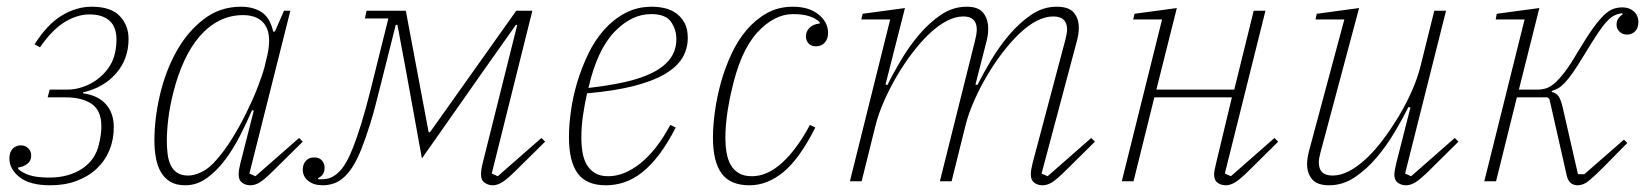

<svg xmlns="http://www.w3.org/2000/svg" viewBox="-20 -540 4915 572"><path d="M130 12Q69 12 38.5 -12Q8 -36 8 -68Q8 -87 18 -97Q28 -107 42 -107Q56 -107 64.5 -98Q73 -89 73 -77Q73 -61 61.5 -52Q50 -43 34 -41V-37Q45 -26 66.5 -18.5Q88 -11 127 -11Q184 -11 224 -37Q264 -63 275 -111Q278 -124 280 -137Q282 -150 282 -163Q282 -211 253 -230.5Q224 -250 175 -250H122L128 -273H180Q204 -273 227 -281Q250 -289 268.5 -302.5Q287 -316 300.5 -334Q314 -352 320 -372Q327 -396 327 -422Q327 -460 306 -478.5Q285 -497 247 -497Q210 -497 173 -474.5Q136 -452 99 -399L83 -408Q121 -468 164.5 -494Q208 -520 253 -520Q310 -520 336.5 -492.5Q363 -465 363 -424Q363 -364 326 -321.5Q289 -279 228 -265L227 -262Q272 -256 295.5 -229.5Q319 -203 319 -161Q319 -124 306 -92.5Q293 -61 268 -37.5Q243 -14 208 -1Q173 12 130 12Z M532 12Q505 12 487.5 1.5Q470 -9 459.5 -27Q449 -45 444.5 -69.5Q440 -94 440 -121Q440 -187 456.5 -257.5Q473 -328 505.5 -386.5Q538 -445 586.5 -482.5Q635 -520 698 -520Q734 -520 759 -504Q784 -488 794 -446H799L826 -508H845L723 -23L741 -15L871 -129L882 -118L798 -35Q769 -6 754.5 3Q740 12 726 12Q712 12 701.5 4.5Q691 -3 691 -20Q691 -33 696 -53L736 -210L731 -212Q716 -177 696 -137.5Q676 -98 651.5 -65Q627 -32 597 -10Q567 12 532 12ZM541 -17Q559 -17 581.5 -28Q604 -39 625 -64Q649 -91 671 -126.5Q693 -162 712 -200Q731 -238 745.5 -274.5Q760 -311 768 -340L773 -361Q791 -429 772 -462Q753 -495 704 -495Q666 -495 633.5 -478.5Q601 -462 575 -432Q549 -402 529.5 -360Q510 -318 497 -267Q486 -224 481.5 -187Q477 -150 477 -121Q477 -99 479.5 -80Q482 -61 489 -47Q496 -33 508.5 -25Q521 -17 541 -17Z M941 12Q915 12 898.5 -1Q882 -14 882 -35Q882 -50 891 -60.5Q900 -71 916 -71Q931 -71 939 -62Q947 -53 947 -40Q947 -18 927 -9L929 -6H938Q955 -6 967 -11.5Q979 -17 991 -29Q1001 -39 1011 -56Q1021 -73 1032 -101Q1043 -129 1056 -170.5Q1069 -212 1084 -272L1137 -485H1067L1072 -508H1189L1257 -146H1261L1518 -508H1566L1445 -23L1463 -15L1593 -129L1604 -118L1520 -35Q1491 -6 1476 3Q1461 12 1448 12Q1435 12 1424 4.5Q1413 -3 1413 -20Q1413 -34 1418 -54L1521 -466H1517L1430 -343L1237 -68L1187 -343L1164 -466H1159L1111 -275Q1096 -213 1082.5 -170Q1069 -127 1057 -97Q1045 -67 1033.5 -48Q1022 -29 1009 -16Q993 0 976 6Q959 12 941 12Z M1785 12Q1727 12 1701 -23.5Q1675 -59 1675 -132Q1675 -167 1681 -210Q1687 -253 1700 -296Q1713 -339 1732.5 -379.5Q1752 -420 1779.5 -451Q1807 -482 1842.5 -501Q1878 -520 1922 -520Q1942 -520 1961 -515.5Q1980 -511 1995 -500Q2010 -489 2019.5 -471.5Q2029 -454 2029 -427Q2029 -394 2012.5 -367Q1996 -340 1960 -319Q1924 -298 1867 -283.5Q1810 -269 1729 -262Q1722 -231 1717 -197.5Q1712 -164 1712 -129Q1712 -106 1715.5 -85.5Q1719 -65 1728 -49.5Q1737 -34 1752.5 -24.5Q1768 -15 1792 -15Q1840 -15 1888.5 -54Q1937 -93 1977 -168L1993 -160Q1969 -113 1944 -80Q1919 -47 1893 -26.5Q1867 -6 1840 3Q1813 12 1785 12ZM1733 -278Q1795 -285 1843.5 -296Q1892 -307 1926 -324.5Q1960 -342 1977.5 -366.5Q1995 -391 1995 -424Q1995 -452 1979 -475Q1963 -498 1920 -498Q1861 -498 1810 -444.5Q1759 -391 1733 -278Z M2213 12Q2156 12 2130 -23Q2104 -58 2104 -130Q2104 -166 2110 -209Q2116 -252 2128 -295Q2140 -338 2159 -379Q2178 -420 2204.5 -451Q2231 -482 2265 -501Q2299 -520 2342 -520Q2390 -520 2418.5 -497Q2447 -474 2447 -442Q2447 -424 2437 -413Q2427 -402 2411 -402Q2397 -402 2389 -410.5Q2381 -419 2381 -432Q2381 -446 2391.5 -457Q2402 -468 2422 -470V-474Q2411 -485 2391.5 -491.5Q2372 -498 2343 -498Q2286 -498 2235.5 -442.5Q2185 -387 2159 -268Q2157 -260 2154 -245.5Q2151 -231 2148 -212Q2145 -193 2143 -171.5Q2141 -150 2141 -128Q2141 -106 2144.5 -85.5Q2148 -65 2156.5 -49.5Q2165 -34 2180.5 -24.5Q2196 -15 2220 -15Q2266 -15 2310 -55Q2354 -95 2393 -168L2409 -160Q2362 -67 2314 -27.5Q2266 12 2213 12Z M3086 12Q3072 12 3061.5 4.5Q3051 -3 3051 -20Q3051 -33 3056 -53L3154 -422Q3159 -442 3159 -452Q3159 -491 3118 -491Q3070 -491 3015 -438Q2991 -415 2966.5 -383Q2942 -351 2920.5 -314.5Q2899 -278 2882 -239.5Q2865 -201 2856 -165L2815 0H2780L2885 -420Q2890 -440 2890 -452Q2890 -491 2850 -491Q2803 -491 2747 -438Q2723 -415 2698.5 -383Q2674 -351 2652.5 -314.5Q2631 -278 2614 -239.5Q2597 -201 2588 -165L2547 0H2512L2632 -482H2546L2550 -499L2676 -516L2618 -288L2624 -287Q2640 -320 2664 -360.5Q2688 -401 2718 -436.5Q2748 -472 2783.5 -496Q2819 -520 2860 -520Q2895 -520 2909.5 -501.5Q2924 -483 2924 -454Q2924 -434 2918 -413L2886 -288L2892 -287Q2908 -319 2932 -359.5Q2956 -400 2986 -435.5Q3016 -471 3051.5 -495.5Q3087 -520 3128 -520Q3164 -520 3179 -502.5Q3194 -485 3194 -457Q3194 -439 3188 -417L3083 -23L3101 -15L3231 -129L3242 -118L3158 -35Q3129 -6 3114.5 3Q3100 12 3086 12Z M3632 12Q3618 12 3607.5 4.5Q3597 -3 3597 -21Q3597 -27 3599 -36Q3601 -45 3603 -54L3650 -250H3419L3357 0H3322L3442 -482H3356L3360 -499L3486 -516L3425 -273H3657L3715 -508H3750L3629 -23L3647 -15L3777 -129L3788 -118L3704 -35Q3675 -6 3660 3Q3645 12 3632 12Z M3940 12Q3904 12 3889 -6Q3874 -24 3874 -51Q3874 -68 3880 -91L3985 -482H3899L3903 -499L4029 -516L3914 -86Q3909 -68 3909 -56Q3909 -17 3950 -17Q3997 -17 4053 -70Q4077 -93 4101 -125Q4125 -157 4147 -193.5Q4169 -230 4186 -268.5Q4203 -307 4212 -343L4253 -508H4288L4166 -23L4184 -15L4314 -129L4325 -118L4241 -35Q4212 -6 4197 3Q4182 12 4169 12Q4155 12 4144.5 4.5Q4134 -3 4134 -20Q4134 -26 4136 -36Q4138 -46 4140 -55L4182 -220L4176 -221Q4159 -187 4135 -146.5Q4111 -106 4081 -70.5Q4051 -35 4015.5 -11.5Q3980 12 3940 12Z M4680 12Q4669 12 4660.5 6Q4652 0 4648 -15L4596 -245L4590 -250H4499L4437 0H4402L4522 -482H4436L4439 -499L4566 -516L4505 -273H4560Q4574 -273 4586.5 -277Q4599 -281 4613 -293.5Q4627 -306 4643.5 -328Q4660 -350 4681 -386Q4706 -428 4724.5 -454Q4743 -480 4757.5 -494Q4772 -508 4785 -513Q4798 -518 4814 -518Q4834 -518 4847.5 -506Q4861 -494 4861 -474Q4861 -457 4851.5 -447Q4842 -437 4827 -437Q4813 -437 4804.5 -446Q4796 -455 4796 -466Q4796 -478 4801.5 -485.5Q4807 -493 4814 -497L4813 -501Q4800 -499 4789.5 -494Q4779 -489 4766.5 -475.5Q4754 -462 4738.5 -438.5Q4723 -415 4700 -377Q4680 -344 4666 -324Q4652 -304 4641.5 -293Q4631 -282 4622 -277Q4613 -272 4603 -269V-266Q4616 -263 4623 -253.5Q4630 -244 4636 -218L4681 -21H4700L4818 -124L4828 -114L4756 -41Q4730 -15 4713.5 -1.5Q4697 12 4680 12Z"/></svg>

Font: IBM Plex Serif ExtLt
Style: Italic
Weight: 200
Italic angle: -14°
Designer: Mike Abbink, Paul van der Laan, Pieter van Rosmalen
Foundry: Bold Monday
Version: Version 3.001